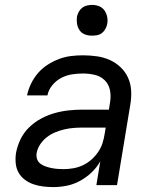

<svg xmlns="http://www.w3.org/2000/svg" viewBox="-20 -753 640 781"><path d="M197 8Q176 8 155.5 5.5Q135 3 116 -3.5Q97 -10 81 -22Q65 -34 55.5 -51Q46 -68 44 -88.5Q42 -109 45 -130Q50 -158 63 -185.5Q76 -213 98 -234.5Q120 -256 147 -270.5Q174 -285 202.5 -293Q231 -301 259.5 -304Q288 -307 316 -307H423L428 -339Q432 -364 427 -387.5Q422 -411 405.5 -427Q389 -443 365.5 -448.5Q342 -454 317 -454Q295 -454 272.5 -450.5Q250 -447 229 -436Q208 -425 192.5 -406Q177 -387 173 -365H90Q95 -389 106 -412Q117 -435 134 -455Q151 -475 173.5 -489.5Q196 -504 220 -513Q244 -522 268.5 -525Q293 -528 317 -528Q346 -528 374 -524Q402 -520 426.5 -509Q451 -498 470.5 -479.5Q490 -461 501 -436.5Q512 -412 513.5 -384Q515 -356 510 -327L456 0H372L388 -97Q374 -72 352.5 -51.5Q331 -31 305 -17Q279 -3 251.5 2.5Q224 8 197 8ZM238 -65Q258 -65 278 -68.5Q298 -72 316.5 -80.5Q335 -89 351 -103Q367 -117 379 -134.5Q391 -152 397 -171Q403 -190 406 -210L410 -234H315Q297 -234 278.5 -232.5Q260 -231 241 -226.5Q222 -222 204 -214.5Q186 -207 170 -194.5Q154 -182 143 -165Q132 -148 129 -130Q127 -117 131 -105.5Q135 -94 144.5 -87Q154 -80 165.5 -76Q177 -72 189 -69.5Q201 -67 213.5 -66Q226 -65 238 -65ZM354 -608Q339 -608 325.5 -613Q312 -618 304 -629.5Q296 -641 293.5 -655.5Q291 -670 293 -685Q295 -695 300.5 -705Q306 -715 314.5 -721.5Q323 -728 333.5 -730.5Q344 -733 355 -733Q370 -733 383.5 -727.5Q397 -722 405 -710.5Q413 -699 416 -684.5Q419 -670 416 -655Q414 -645 408.5 -635Q403 -625 394.5 -618.5Q386 -612 375.5 -610Q365 -608 354 -608Z"/></svg>

Font: Iosevka Custom Oblique
Style: Regular
Weight: 400
Italic angle: -9°
Designer: Belleve Invis
Foundry: Belleve Invis
Version: Version 27.0.1